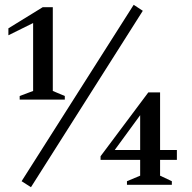

<svg xmlns="http://www.w3.org/2000/svg" viewBox="-20 -770 800 800"><path d="M62 -355V-370L118 -391V-674L15 -623V-652L158 -740H200V-391L250 -370V-355ZM70 -15 537 -750 575 -725 109 10ZM509 0V-15L564 -38V-104H399V-119L598 -385H647V-145H717V-104H647V-38L696 -15V0ZM458 -145H564V-290Z"/></svg>

Font: Spectral SC Medium
Style: Regular
Weight: 500
Designer: Jean-Baptiste Levee
Foundry: Production Type
Version: Version 2.001